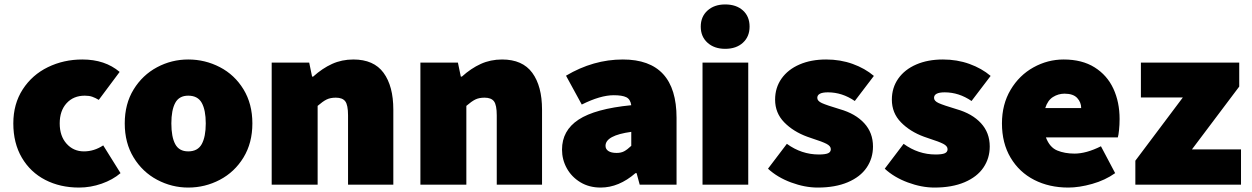

<svg xmlns="http://www.w3.org/2000/svg" viewBox="-20 -832 5641 865"><path d="M40 -276Q40 -364 82.5 -429.5Q125 -495 196 -529.5Q267 -564 351 -564Q453 -564 519 -508L425 -382Q410 -391 396 -396Q382 -401 362 -401Q311 -401 280 -367Q249 -333 249 -276Q249 -219 280 -184.5Q311 -150 358 -150Q404 -150 445 -177L523 -52Q488 -22 438 -4.5Q388 13 336 13Q251 13 184 -21.5Q117 -56 78.5 -121.5Q40 -187 40 -276Z M542 -276Q542 -364 582 -429Q622 -494 687.5 -529Q753 -564 828 -564Q904 -564 970.5 -529.5Q1037 -495 1077 -429.5Q1117 -364 1117 -276Q1117 -188 1077 -122.5Q1037 -57 970.5 -22Q904 13 828 13Q754 13 688 -22Q622 -57 582 -122.5Q542 -188 542 -276ZM907 -276Q907 -336 889 -368.5Q871 -401 828 -401Q787 -401 769.5 -368.5Q752 -336 752 -276Q752 -215 769.5 -182.5Q787 -150 828 -150Q871 -150 889 -183Q907 -216 907 -276Z M1204 -550H1373L1386 -487H1391Q1432 -524 1476 -544Q1520 -564 1572 -564Q1664 -564 1708 -504Q1752 -444 1752 -338V0H1548V-312Q1548 -359 1535.5 -375.5Q1523 -392 1493 -392Q1468 -392 1451 -383.5Q1434 -375 1411 -355V0H1204Z M1874 -550H2043L2056 -487H2061Q2102 -524 2146 -544Q2190 -564 2242 -564Q2334 -564 2378 -504Q2422 -444 2422 -338V0H2218V-312Q2218 -359 2205.5 -375.5Q2193 -392 2163 -392Q2138 -392 2121 -383.5Q2104 -375 2081 -355V0H1874Z M2512 -158Q2512 -244 2586.5 -293Q2661 -342 2824 -358Q2820 -385 2801.5 -394Q2783 -403 2745 -403Q2685 -403 2601 -361L2530 -491Q2653 -564 2786 -564Q3028 -564 3028 -301V0H2862L2848 -52H2843Q2768 13 2686 13Q2634 13 2594.5 -11Q2555 -35 2533.5 -74Q2512 -113 2512 -158ZM2824 -175V-238Q2708 -222 2708 -175Q2708 -160 2721 -151.5Q2734 -143 2758 -143Q2778 -143 2792 -150.5Q2806 -158 2824 -175Z M3145 -550H3351V0H3145ZM3137 -712Q3137 -757 3167.5 -784.5Q3198 -812 3247 -812Q3297 -812 3327 -785Q3357 -758 3357 -712Q3357 -667 3327 -639.5Q3297 -612 3247 -612Q3198 -612 3167.5 -639.5Q3137 -667 3137 -712Z M3440 -72 3525 -184Q3591 -136 3669 -136Q3698 -136 3710.5 -141.5Q3723 -147 3723 -160Q3723 -174 3703.5 -184Q3684 -194 3643 -207L3617 -216Q3554 -239 3513 -281Q3472 -323 3472 -383Q3472 -437 3501 -478Q3530 -519 3582 -541.5Q3634 -564 3702 -564Q3766 -564 3821.5 -544Q3877 -524 3917 -490L3831 -377Q3774 -416 3710 -416Q3662 -416 3662 -391Q3662 -377 3683 -367.5Q3704 -358 3764 -340Q3834 -320 3873.5 -277Q3913 -234 3913 -172Q3913 -119 3884.5 -77Q3856 -35 3799.5 -11Q3743 13 3664 13Q3606 13 3544 -10Q3482 -33 3440 -72Z M3966 -72 4051 -184Q4117 -136 4195 -136Q4224 -136 4236.5 -141.5Q4249 -147 4249 -160Q4249 -174 4229.5 -184Q4210 -194 4169 -207L4143 -216Q4080 -239 4039 -281Q3998 -323 3998 -383Q3998 -437 4027 -478Q4056 -519 4108 -541.5Q4160 -564 4228 -564Q4292 -564 4347.5 -544Q4403 -524 4443 -490L4357 -377Q4300 -416 4236 -416Q4188 -416 4188 -391Q4188 -377 4209 -367.5Q4230 -358 4290 -340Q4360 -320 4399.5 -277Q4439 -234 4439 -172Q4439 -119 4410.5 -77Q4382 -35 4325.5 -11Q4269 13 4190 13Q4132 13 4070 -10Q4008 -33 3966 -72Z M4494 -276Q4494 -362 4533 -427.5Q4572 -493 4636 -528.5Q4700 -564 4772 -564Q4855 -564 4911.5 -528.5Q4968 -493 4996 -432.5Q5024 -372 5024 -296Q5024 -270 5021.5 -246Q5019 -222 5016 -213H4692Q4709 -168 4743 -154Q4777 -140 4821 -140Q4874 -140 4940 -173L5004 -52Q4959 -20 4900.5 -3.5Q4842 13 4793 13Q4707 13 4639.5 -21.5Q4572 -56 4533 -121.5Q4494 -187 4494 -276ZM4851 -345Q4851 -371 4833 -390.5Q4815 -410 4776 -410Q4748 -410 4724 -395Q4700 -380 4689 -345Z M5095 -108 5309 -393H5120V-550H5563V-442L5350 -159H5571V0H5095Z"/></svg>

Font: Nebula Sans Black
Style: Regular
Weight: 900
Designer: Paul D. Hunt for Adobe (as Source Sans)
Foundry: Nebula Entertainment & Broadcasting LLC
Version: Version 1.010